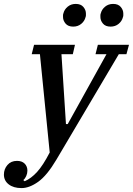

<svg xmlns="http://www.w3.org/2000/svg" viewBox="-113 -749 679 981"><path d="M-3 212Q-44 212 -68.5 193Q-93 174 -93 143Q-93 115 -75 94Q-57 73 -26 73Q-1 73 13 87Q27 101 27 123Q27 137 21 150.5Q15 164 6 171L13 177Q46 163 76.5 129.5Q107 96 141 30L91 -472H49L61 -520H270L259 -472H201L224 -115H233L431 -472H375L387 -520H546L533 -472H494L175 67Q127 148 82 180Q37 212 -3 212ZM261 -613Q235 -613 222 -628.5Q209 -644 209 -662Q209 -667 209 -671.5Q209 -676 211 -681Q216 -701 233 -715Q250 -729 274 -729Q300 -729 313 -713.5Q326 -698 326 -680Q326 -675 326 -670.5Q326 -666 324 -661Q319 -641 302 -627Q285 -613 261 -613ZM452 -613Q426 -613 413 -628.5Q400 -644 400 -662Q400 -667 400 -671.5Q400 -676 402 -681Q407 -701 424 -715Q441 -729 465 -729Q491 -729 504 -713.5Q517 -698 517 -680Q517 -675 517 -670.5Q517 -666 515 -661Q510 -641 493 -627Q476 -613 452 -613Z"/></svg>

Font: IBM Plex Serif Medm
Style: Italic
Weight: 500
Italic angle: -14°
Designer: Mike Abbink, Paul van der Laan, Pieter van Rosmalen
Foundry: Bold Monday
Version: Version 3.001